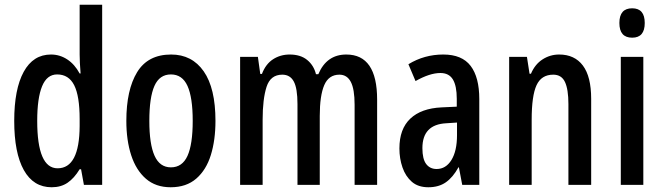

<svg xmlns="http://www.w3.org/2000/svg" viewBox="-20 -846 2798 810"><path d="M198 -56Q121 -56 80.5 -128.5Q40 -201 40 -336Q40 -470 80 -543Q120 -616 195 -616Q232 -616 263.5 -595.5Q295 -575 316 -536H320Q318 -561 317 -580Q316 -599 316 -616V-826H411V-66H334L322 -132H316Q293 -94 265 -75Q237 -56 198 -56ZM223 -136Q315 -136 316 -314V-344Q316 -441 293 -486.5Q270 -532 221 -532Q178 -532 157.5 -482Q137 -432 137 -336Q137 -136 223 -136Z M889 -336Q889 -255 869.5 -192Q850 -129 808 -92.5Q766 -56 700 -56Q637 -56 595.5 -92Q554 -128 533.5 -191Q513 -254 513 -336Q513 -467 558.5 -541.5Q604 -616 702 -616Q790 -616 839.5 -545Q889 -474 889 -336ZM610 -336Q610 -238 632 -189Q654 -140 701 -140Q749 -140 771 -188.5Q793 -237 793 -336Q793 -435 771 -483.5Q749 -532 701 -532Q653 -532 631.5 -483.5Q610 -435 610 -336Z M1441 -616Q1571 -616 1571 -426V-66H1476V-404Q1476 -470 1460 -500.5Q1444 -531 1412 -531Q1367 -531 1348 -487Q1329 -443 1329 -357V-66H1235V-407Q1235 -473 1219.5 -502Q1204 -531 1171 -531Q1121 -531 1104.5 -479.5Q1088 -428 1088 -341V-66H993V-606H1068L1078 -534H1085Q1101 -576 1132 -596Q1163 -616 1202 -616Q1248 -616 1276 -593Q1304 -570 1313 -533H1323Q1358 -616 1441 -616Z M1850 -616Q1929 -616 1965.5 -568Q2002 -520 2002 -428V-66H1930L1916 -140H1914Q1891 -98 1861 -77Q1831 -56 1787 -56Q1744 -56 1717.5 -79Q1691 -102 1678 -139.5Q1665 -177 1665 -220Q1665 -302 1711 -345.5Q1757 -389 1843 -393L1907 -396V-429Q1907 -484 1890.5 -511Q1874 -538 1838 -538Q1793 -538 1733 -504L1703 -575Q1770 -616 1850 -616ZM1863 -326Q1762 -321 1762 -221Q1762 -175 1778 -154Q1794 -133 1822 -133Q1861 -133 1884.5 -171Q1908 -209 1908 -276V-329Z M2339 -616Q2404 -616 2439 -569.5Q2474 -523 2474 -429V-66H2378V-407Q2378 -469 2363.5 -500Q2349 -531 2314 -531Q2264 -531 2243.5 -486.5Q2223 -442 2223 -341V-66H2128V-606H2203L2214 -535H2220Q2237 -575 2269 -595.5Q2301 -616 2339 -616Z M2647 -811Q2700 -811 2700 -749Q2700 -687 2647 -687Q2593 -687 2593 -749Q2593 -811 2647 -811ZM2694 -606V-66H2599V-606Z"/></svg>

Font: Noto Sans Malayalam UI ExtraCondensed Medium
Style: Regular
Weight: 500
Width: 2
Designer: Jelle Bosma - Monotype Design Team
Foundry: Monotype Imaging Inc.
Version: Version 2.104; ttfautohint (v1.8.4.7-5d5b)